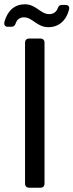

<svg xmlns="http://www.w3.org/2000/svg" viewBox="-40 -877 343 897"><path d="M77 -677V-20C77 -7 84 0 97 0H148C161 0 168 -7 168 -20V-677C168 -690 161 -697 148 -697H97C84 -697 77 -690 77 -677ZM76 -857C30 -857 -4 -829 -19 -776C-23 -761 -16 -752 -5 -752H14C24 -752 29 -757 33 -767C39 -787 54 -796 72 -796C112 -796 132 -750 186 -750C233 -750 270 -779 283 -835C285 -847 278 -854 267 -854H249C239 -854 234 -849 230 -839C223 -820 208 -811 190 -811C149 -811 129 -857 76 -857Z"/></svg>

Font: Arvore Sans
Style: Regular
Weight: 400
Designer: Jonny Pinhorn (Latin) Dan Schunck (customization for Arvore)
Version: Version 1.000;Glyphs 3.3 (3305)